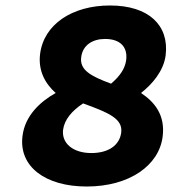

<svg xmlns="http://www.w3.org/2000/svg" viewBox="-20 -668 633 700"><path d="M283 -291C377 -257 428 -235 422 -185C416 -138 375 -110 313 -110C247 -110 204 -145 210 -195C215 -232 242 -264 283 -291ZM276 -459C281 -503 317 -526 363 -526C419 -526 446 -496 440 -449C436 -419 419 -392 385 -363C311 -390 270 -413 276 -459ZM296 12C452 12 560 -65 573 -170C583 -248 544 -296 494 -329C534 -360 577 -409 584 -467C597 -575 523 -648 381 -648C243 -648 139 -579 126 -470C119 -409 145 -363 183 -329C126 -297 71 -246 62 -172C48 -61 145 12 296 12Z"/></svg>

Font: Falling Sky
Style: ExBdObl
Weight: 400
Designer: Paul D. Hunt
Foundry: Adobe Systems Incorporated
Version: Version 1.02